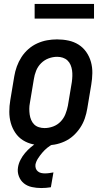

<svg xmlns="http://www.w3.org/2000/svg" viewBox="-20 -727 540 970"><path d="M205 8Q175 8 147 2Q119 -4 96 -18.5Q73 -33 57.5 -56Q42 -79 34.5 -106Q27 -133 27 -162.5Q27 -192 32 -221L52 -341Q56 -366 65 -391Q74 -416 88.5 -438.5Q103 -461 123.5 -479Q144 -497 168.5 -508Q193 -519 218 -523.5Q243 -528 268 -528Q298 -528 326 -522Q354 -516 377 -501.5Q400 -487 416 -464Q432 -441 439.5 -414Q447 -387 446.5 -357.5Q446 -328 441 -299L421 -179Q417 -154 408.5 -129Q400 -104 385 -81.5Q370 -59 350 -41Q330 -23 305.5 -12Q281 -1 255.5 3.5Q230 8 205 8ZM205 -80Q227 -80 248.5 -88Q270 -96 286 -112.5Q302 -129 310.5 -150.5Q319 -172 323 -193L343 -313Q345 -328 345.5 -343Q346 -358 344 -372Q342 -386 336.5 -399Q331 -412 321 -421.5Q311 -431 297.5 -435.5Q284 -440 269 -440Q247 -440 225.5 -432Q204 -424 187.5 -407.5Q171 -391 162.5 -369.5Q154 -348 151 -327L131 -207Q128 -192 128 -177Q128 -162 130 -148Q132 -134 137.5 -121Q143 -108 152.5 -98.5Q162 -89 176 -84.5Q190 -80 205 -80ZM188 223Q164 223 141 218Q118 213 101 199.5Q84 186 75.5 164Q67 142 71 118Q74 99 83.5 80.5Q93 62 106.5 46Q120 30 136 16.5Q152 3 170 -8H251L250 0Q233 8 219 19.5Q205 31 193.5 44.5Q182 58 172 73.5Q162 89 159 105Q158 115 161 124Q164 133 171.5 139Q179 145 188 147Q197 149 207 149Q218 149 228.5 147.5Q239 146 250 144L237 219Q225 221 212.5 222Q200 223 188 223ZM455 -633H155V-707H455Z"/></svg>

Font: Iosevka Semibold Oblique
Style: Regular
Weight: 600
Italic angle: -9°
Monospace: yes
Designer: Belleve Invis
Foundry: Belleve Invis
Version: Version 32.5.0; ttfautohint (v1.8.4)